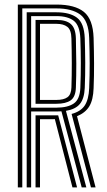

<svg xmlns="http://www.w3.org/2000/svg" viewBox="-20 -820 470 840"><path d="M58 0V-800H227.2Q307.5 -800 347.1 -768Q386.8 -736 389.5 -654.2Q391.2 -596.5 391.5 -542.5Q391.8 -488.5 389.5 -434Q387.8 -383.2 370.8 -355Q353.8 -326.8 317 -311.5L398.2 0H378L293.2 -321.5Q333.5 -332.2 350.9 -358.8Q368.2 -385.2 370.2 -434.5Q372.5 -490.2 372.4 -543Q372.2 -595.8 370.2 -653.8Q367.5 -729.5 330.9 -756.4Q294.2 -783.2 227.2 -783.2H77.5V0ZM96.8 0V-766.2H227.2Q285.5 -766.2 316.9 -742.5Q348.2 -718.8 350.8 -653.2Q352.5 -601.8 352.9 -547.1Q353.2 -492.5 350.8 -435.5Q348.8 -388.8 329.6 -365.4Q310.5 -342 268.5 -335L357.8 0H337.5L248.8 -333Q239.8 -332.2 226.8 -332.2H116.2V0ZM116.2 -349H226.8Q276 -349 302.8 -367.2Q329.5 -385.5 331.5 -436Q333.8 -492.2 333.6 -544.2Q333.5 -596.2 331.5 -652.2Q329 -709 302.6 -729.2Q276.2 -749.5 227.2 -749.5H116.2ZM135.5 -366V-732.8H227.2Q269.8 -732.8 290.2 -714.6Q310.8 -696.5 312 -651.8Q313.5 -594.5 313.8 -541.8Q314 -489 312 -436.5Q310.5 -395.8 289.1 -380.9Q267.8 -366 226.8 -366ZM155 -382.8H226.8Q259.2 -382.8 275.4 -394.8Q291.5 -406.8 292.5 -437.5Q294.2 -489 294.1 -543.5Q294 -598 292.5 -651.2Q291.8 -689.5 274.6 -702.6Q257.5 -715.8 227.2 -715.8H155ZM135.5 0V-315.5H208.5Q215 -315.5 221.6 -315.5Q228.2 -315.5 234.5 -315.5L317.2 0H297L220 -298.8Q216.5 -298.5 209.2 -298.5H155V0Z"/></svg>

Font: Big Shoulders Inline Text SemiBold
Style: Regular
Weight: 600
Designer: Patric King
Foundry: XO Type Co
Version: Version 1.000